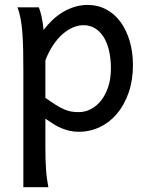

<svg xmlns="http://www.w3.org/2000/svg" viewBox="-20 -528 611 787"><path d="M166 -127Q190.9 -109.4 209.2 -97.9Q227.5 -86.4 242.7 -79.8Q257.8 -73.2 271.7 -70.8Q285.6 -68.4 302.7 -68.4Q328.6 -68.4 352.3 -80.6Q376 -92.8 394.3 -116Q412.6 -139.2 423.6 -172.1Q434.6 -205.1 434.6 -246.6Q434.6 -287.1 427 -320.1Q419.4 -353 404.8 -376.2Q390.1 -399.4 369.4 -412.1Q348.6 -424.8 322.3 -424.8Q301.3 -424.8 279.3 -415.5Q257.3 -406.2 236.6 -388.2Q215.8 -370.1 197.8 -343Q179.7 -315.9 166 -280.8ZM75.7 -236.8Q75.7 -282.2 75 -321Q74.2 -359.9 71.8 -392.3Q69.3 -424.8 64.5 -451.2Q59.6 -477.5 51.3 -498H139.2Q144.5 -485.4 149.9 -462.2Q155.3 -439 158.7 -405.3Q175.8 -427.7 196 -446.8Q216.3 -465.8 239 -479.2Q261.7 -492.7 286.9 -500.2Q312 -507.8 339.4 -507.8Q380.9 -507.8 415.3 -489.5Q449.7 -471.2 473.9 -438.2Q498 -405.3 511.5 -360.1Q524.9 -314.9 524.9 -261.2Q524.9 -198.7 507.3 -148.2Q489.7 -97.7 459.7 -62Q429.7 -26.4 389.2 -7.1Q348.6 12.2 302.7 12.2Q283.2 12.2 265.9 8.3Q248.5 4.4 232.2 -2.4Q215.8 -9.3 199.7 -19.3Q183.6 -29.3 166 -41.5V73.2Q166 102.5 166.7 126.2Q167.5 149.9 168.9 169.9Q170.4 189.9 172.9 206.8Q175.3 223.6 178.2 239.3H75.7Z"/></svg>

Font: Andika
Style: Regular
Weight: 400
Designer: Victor Gaultney, Annie Olsen, Julie Remington, Don Collingsworth, Eric Hays
Foundry: SIL International
Version: Version 1.001